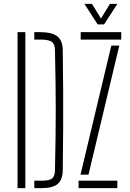

<svg xmlns="http://www.w3.org/2000/svg" viewBox="-20 -965 667 985"><path d="M70 0V-800H110V0ZM156 0V-38H195Q234 -38 247.8 -49.8Q261.5 -61.5 262 -93Q264 -183.5 265 -257.2Q266 -331 266 -400Q266 -469 265 -542.8Q264 -616.5 262 -707Q261.5 -738.5 246 -750.2Q230.5 -762 186 -762H156V-800H186Q247.5 -800 274.5 -778.2Q301.5 -756.5 302 -707Q303.5 -597 304 -498.2Q304.5 -399.5 304 -301Q303.5 -202.5 302 -93Q301.5 -43.5 276.5 -21.8Q251.5 0 195 0ZM383 0V-38H582V0ZM394 -762V-800H602V-762ZM393 -69 551 -731H592L434 -69ZM481 -840 413 -945H452L498 -870L544 -945H582L514 -840Z"/></svg>

Font: Big Shoulders Stencil Text SC Thin
Style: Regular
Weight: 100
Designer: Patric King
Foundry: XO Type Co
Version: Version 2.001